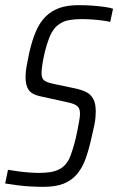

<svg xmlns="http://www.w3.org/2000/svg" viewBox="-26 -716 458 744"><path d="M142 8Q118 8 91 6.5Q64 5 38.5 1.5Q13 -2 -6 -5L5 -58Q23 -55 45 -52Q67 -49 88.5 -47.5Q110 -46 125 -46Q148 -46 168.5 -49Q189 -52 206.5 -61.5Q224 -71 236 -90Q242 -98 248.5 -116Q255 -134 261.5 -157Q268 -180 272.5 -203Q277 -226 280.5 -245Q284 -264 284 -275Q284 -291 278 -299.5Q272 -308 259 -313Q246 -318 225 -322L125 -344Q96 -351 84.5 -368.5Q73 -386 73 -418Q73 -436 77 -459Q81 -482 87 -510Q98 -559 113 -594Q128 -629 150.5 -651.5Q173 -674 204 -685Q235 -696 278 -696Q307 -696 333.5 -694Q360 -692 381 -689Q402 -686 412 -682L401 -631Q390 -634 371 -636.5Q352 -639 331 -640.5Q310 -642 291 -642Q264 -642 244 -638.5Q224 -635 210.5 -627Q197 -619 187 -608Q174 -593 164.5 -568.5Q155 -544 148.5 -517.5Q142 -491 138.5 -468.5Q135 -446 135 -434Q135 -412 145 -404.5Q155 -397 177 -392L267 -373Q290 -368 307.5 -359.5Q325 -351 335 -333.5Q345 -316 345 -284Q345 -275 344 -261.5Q343 -248 339.5 -231Q336 -214 331 -193Q320 -142 307 -104.5Q294 -67 273 -42Q252 -17 221 -4.5Q190 8 142 8Z"/></svg>

Font: Saira Condensed Light
Style: Italic
Weight: 300
Width: 3
Italic angle: -12°
Designer: Hector Gatti with collaboration of the Omnibus-Type team
Foundry: Omnibus-Type
Version: Version 1.101